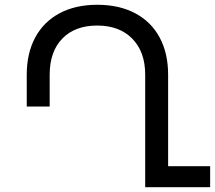

<svg xmlns="http://www.w3.org/2000/svg" viewBox="-20 -784 900 804"><path d="M860 -88V0H588V-471Q588 -567 534 -622Q480 -677 387 -677Q294 -677 241 -622.5Q188 -568 188 -471V-338H92V-471Q92 -561 127.5 -627Q163 -693 229.5 -728.5Q296 -764 387 -764Q479 -764 546 -728.5Q613 -693 648.5 -627Q684 -561 684 -471V-88Z"/></svg>

Font: Montserrat arm2
Style: Regular
Weight: 400
Designer: Julieta Ulanovsky
Foundry: Julieta Ulanovsky
Version: Version 6.000